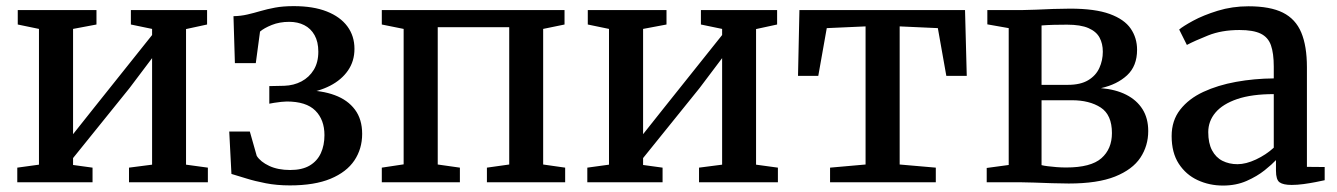

<svg xmlns="http://www.w3.org/2000/svg" viewBox="-20 -580 4256 611"><path d="M35 0V-46.5L104 -56V-488L36.5 -502V-548H287V-502L212.5 -488V-153L280 -238L464 -468.5V-488L396.5 -502V-548H639V-502L572 -487.5V-56L641.5 -46.5V0H390.5V-46.5L464 -56V-395L392 -299.5L212.5 -77V-55L274.5 -46.5V0Z M902.5 10Q861 10 826 3.2Q791 -3.5 763.5 -12.2Q736 -21 716.5 -26.5L709.5 -161.5H775L797 -84Q809 -65 836.8 -52Q864.5 -39 903.5 -39Q941.5 -39 965.5 -53.2Q989.5 -67.5 1001 -92.5Q1012.5 -117.5 1012.5 -150Q1012.5 -199 983.5 -228Q954.5 -257 892.5 -257Q886.5 -257 874.8 -255.8Q863 -254.5 852.2 -252.8Q841.5 -251 837 -250V-306L884.5 -307Q915 -308 939.5 -321Q964 -334 978.5 -357.8Q993 -381.5 993 -415.5Q993 -447 981 -468.2Q969 -489.5 948.2 -500Q927.5 -510.5 900.5 -510.5Q869.5 -510.5 844.8 -500.5Q820 -490.5 807.5 -479.5L794 -379H727.5L723 -528.5Q746.5 -529 767 -533.8Q787.5 -538.5 808.8 -544.8Q830 -551 855.5 -555.8Q881 -560.5 915 -560.5Q977 -560.5 1020 -543.5Q1063 -526.5 1085.5 -496Q1108 -465.5 1108 -424.5Q1108 -385.5 1087.5 -355.8Q1067 -326 1030.5 -307.2Q994 -288.5 946 -282L949 -292.5Q1004 -292.5 1045.2 -277.2Q1086.5 -262 1109.5 -231.2Q1132.5 -200.5 1132.5 -154Q1132.5 -106.5 1107.8 -69.5Q1083 -32.5 1032 -11.2Q981 10 902.5 10Z M1195 0V-46.5L1264.5 -57V-488L1195 -502V-548H1776.5V-502L1708.5 -488V-56.5L1778.5 -46.5V0H1529.5V-46.5L1600.5 -56.5V-493.5H1373V-56.5L1443.5 -46.5V0Z M1849 0V-46.5L1918 -56V-488L1850.5 -502V-548H2101V-502L2026.5 -488V-153L2094 -238L2278 -468.5V-488L2210.5 -502V-548H2453V-502L2386 -487.5V-56L2455.5 -46.5V0H2204.5V-46.5L2278 -56V-395L2206 -299.5L2026.5 -77V-55L2088.5 -46.5V0Z M2621.5 0V-46.5L2734.5 -56.5V-496L2611 -490.5L2584 -338.5H2519.5L2524 -548H3051L3056.5 -338.5H2991.5L2964.5 -490.5L2843 -496V-56.5L2958 -46.5V0Z M3381 4Q3357.5 4 3327.8 3Q3298 2 3270.8 1Q3243.5 0 3226.5 0H3120V-45.5L3190 -55V-490.5L3122 -502.5V-548H3234Q3251 -548 3277 -549.2Q3303 -550.5 3331.8 -551.5Q3360.5 -552.5 3385.5 -552.5Q3465 -552.5 3511.5 -535.5Q3558 -518.5 3578.2 -489Q3598.5 -459.5 3598.5 -421.5Q3598.5 -370 3566.8 -340.5Q3535 -311 3483.5 -299.5Q3530.5 -295.5 3564 -278.5Q3597.5 -261.5 3615.8 -232.5Q3634 -203.5 3634 -163Q3634 -116 3609 -78.2Q3584 -40.5 3528.5 -18.2Q3473 4 3381 4ZM3373 -47Q3451.5 -47 3485 -76.5Q3518.5 -106 3518.5 -156.5Q3518.5 -214.5 3482.8 -237.8Q3447 -261 3391 -261H3294.5V-54.5Q3302 -52.5 3314.5 -51Q3327 -49.5 3342.2 -48.2Q3357.5 -47 3373 -47ZM3294.5 -310H3378.5Q3418.5 -310 3443 -324.8Q3467.5 -339.5 3478.5 -363.8Q3489.5 -388 3489.5 -415.5Q3489.5 -441 3479.2 -460.2Q3469 -479.5 3444 -490.5Q3419 -501.5 3375.5 -501.5Q3354.5 -501.5 3333.8 -501Q3313 -500.5 3294.5 -499Z M3872 10.5Q3828.5 10.5 3791.2 -6.8Q3754 -24 3731.2 -59Q3708.5 -94 3708.5 -147Q3708.5 -196.5 3735.8 -231.2Q3763 -266 3809.2 -287.5Q3855.5 -309 3913.5 -319.5Q3971.5 -330 4033.5 -330.5V-368Q4033.5 -410.5 4024.5 -436Q4015.5 -461.5 3991.8 -473Q3968 -484.5 3924.5 -484.5Q3867.5 -484.5 3824.5 -467.2Q3781.5 -450 3757 -437L3732.5 -486Q3744 -496 3776.5 -513.8Q3809 -531.5 3855.2 -545.8Q3901.5 -560 3953 -560Q4022 -560 4062.5 -539.8Q4103 -519.5 4121 -476.5Q4139 -433.5 4139 -366V-49L4195.5 -48.5V-6.5Q4184.5 -4 4166.5 -0.5Q4148.5 3 4128.2 5.8Q4108 8.5 4090.5 8.5Q4063.5 8.5 4052 0.2Q4040.5 -8 4040.5 -37V-70.5Q4028.5 -57.5 4004.5 -38.2Q3980.5 -19 3947 -4.2Q3913.5 10.5 3872 10.5ZM3918 -57.5Q3945 -57.5 3977 -72.5Q4009 -87.5 4033.5 -110V-280.5Q3963.5 -280.5 3917.2 -264.8Q3871 -249 3848 -221.8Q3825 -194.5 3825 -159.5Q3825 -124.5 3837 -101.8Q3849 -79 3870.2 -68.2Q3891.5 -57.5 3918 -57.5Z"/></svg>

Font: Merriweather 36pt Medium
Style: Regular
Weight: 500
Version: Version 2.100